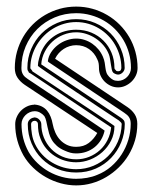

<svg xmlns="http://www.w3.org/2000/svg" viewBox="-20 -562 455 582"><path d="M26.1 -185.8Q26.1 -197 30.8 -207.5Q35.4 -218 43.2 -226.1Q51 -234.1 61.3 -239.1Q71.5 -244.1 83 -244.6V-245.1Q96.2 -244.4 106.1 -239.5Q116 -234.6 122.7 -226.6Q129.4 -218.5 133.5 -208.1Q137.7 -197.8 139.6 -186.5Q142.1 -173.1 147.6 -160.5Q153.1 -147.9 161.9 -138.3Q170.7 -128.7 182.9 -122.8Q195.1 -116.9 210.9 -116.9Q233.4 -116.9 248.9 -128.5Q264.4 -140.1 274.9 -158.9L54.9 -304.9Q41.5 -314 33.2 -326.3Q24.9 -338.6 24.9 -356Q24.9 -381.6 31.5 -405.4Q38.1 -429.2 50.2 -450Q62.3 -470.7 79.2 -487.7Q96.2 -504.6 116.9 -516.7Q137.7 -528.8 161.4 -535.4Q185.1 -542 210.9 -542Q236.6 -542 260.4 -535.3Q284.2 -528.6 304.9 -516.5Q325.7 -504.4 342.7 -487.3Q359.6 -470.2 371.7 -449.6Q383.8 -429 390.4 -405.2Q397 -381.3 397 -356Q397 -344.2 392.1 -333.6Q387.2 -323 379 -314.9Q370.8 -306.9 360.2 -302Q349.6 -297.1 337.9 -297.1Q325.9 -297.1 315.4 -302Q304.9 -306.9 297 -314.9Q289.1 -323 284.5 -333.6Q280 -344.2 280 -356Q280 -362.8 279.1 -369.4Q278.1 -376 274.9 -382.1Q266.6 -401.6 249.8 -413.3Q232.9 -425 210.9 -425Q200.9 -425 191.3 -422.1Q181.6 -419.2 173.3 -413.8Q165 -408.4 158.2 -400.9Q151.4 -393.3 147 -384L366.2 -237.5Q379.6 -228.5 387.9 -216.2Q396.2 -203.9 396.2 -186.5Q396.2 -160.6 389.3 -136.8Q382.3 -113 369.9 -92.3Q357.4 -71.5 340.1 -54.6Q322.8 -37.6 302.2 -25.4Q281.7 -13.2 258.5 -6.6Q235.4 0 210.9 0Q187.3 0 163.8 -6.5Q140.4 -12.9 119.4 -24.8Q98.4 -36.6 80.7 -53.5Q63 -70.3 51 -91.1Q39.1 -112.5 32.6 -136.2Q26.1 -159.9 26.1 -185.8ZM356.2 -220.5Q355.7 -220.7 354.9 -221.3Q354 -221.9 351 -224Q347.9 -226.1 341.9 -230.1Q335.9 -234.1 325.2 -241.2Q314.5 -248.3 298.3 -259.2Q282.2 -270 258.8 -285.6Q235.4 -301.3 203.9 -322.4Q172.4 -343.5 131.1 -371.1Q129.4 -371.8 127.9 -373.2Q126.5 -374.5 125 -376Q126.7 -390.9 135 -403.6Q143.3 -416.3 155.3 -425.5Q167.2 -434.8 181.8 -439.9Q196.3 -445.1 210.9 -445.1Q224.4 -445.1 236.8 -440.9Q249.3 -436.8 259.8 -429.4Q270.3 -422.1 278.6 -412Q286.9 -401.9 292 -389.9Q296.1 -380.1 297.4 -371.8Q298.6 -363.5 299.6 -356.1Q300.5 -348.6 302.7 -342Q304.9 -335.4 311 -329.1Q317.1 -323 323 -319.9Q328.9 -316.9 337.9 -316.9Q345.7 -316.9 352.8 -320.1Q359.9 -323.2 365.2 -328.6Q370.6 -334 373.8 -341.1Q377 -348.1 377 -356Q377 -379.2 371.1 -400.5Q365.2 -421.9 354.4 -440.3Q343.5 -458.7 328.4 -473.9Q313.2 -489 294.8 -499.6Q276.4 -510.3 255.1 -516.1Q233.9 -522 210.9 -522Q176 -522 145.8 -509.2Q115.5 -496.3 93 -473.9Q70.6 -451.4 57.7 -421.1Q44.9 -390.9 44.9 -356Q44.9 -349.6 46.1 -344.8Q47.4 -340.1 49.8 -336.1Q52.2 -332 56 -328.7Q59.8 -325.4 64.9 -322Q107.7 -293.5 140.3 -271.7Q172.9 -250 197.1 -233.8Q221.4 -217.5 238 -206.3Q254.6 -195.1 265.6 -187.7Q276.6 -180.4 282.7 -176.1Q288.8 -171.9 291.9 -169.8Q294.9 -167.7 295.8 -167Q296.6 -166.3 297.1 -166Q293.7 -150.6 286 -137.9Q278.3 -125.2 267.1 -116.1Q255.9 -106.9 241.6 -101.9Q227.3 -96.9 210.9 -96.9Q201.2 -96.9 193.2 -99.1Q185.3 -101.3 177 -105Q161.9 -111.3 152.3 -119.9Q142.8 -128.4 137.2 -137.9Q131.6 -147.5 128.8 -157.5Q126 -167.5 124 -177Q122.1 -186.5 120.2 -194.9Q118.4 -203.4 114.5 -210Q108.9 -216.6 101.3 -220.7Q93.8 -224.9 85.2 -224.9Q77.4 -224.9 70.1 -221.7Q62.7 -218.5 57.3 -213.1Q51.8 -207.8 48.5 -200.7Q45.2 -193.6 45.2 -185.8Q45.2 -163.8 50.5 -142.5Q55.9 -121.1 66.9 -101.1Q78.1 -82.3 93.9 -67.3Q109.6 -52.2 128.4 -41.7Q147.2 -31.2 168.2 -25.6Q189.2 -20 210.9 -20Q226.8 -20 243.8 -22.9Q260.7 -25.9 274.9 -32Q297.9 -41 316.7 -57.1Q335.4 -73.2 348.6 -93.8Q361.8 -114.3 369 -138.1Q376.2 -161.9 376.2 -186.5Q376.2 -192.9 375 -197.6Q373.8 -202.4 371.3 -206.4Q368.9 -210.4 365.1 -213.7Q361.3 -217 356.2 -220.5ZM64.2 -185.8Q64.2 -193.6 69.7 -199.1Q75.2 -204.6 82.8 -205.6L83 -206.1Q87.9 -206.1 91.6 -204.6Q95.2 -203.1 97.7 -200.7Q101.1 -197.8 103.1 -193.8Q105.2 -189.9 105.2 -185.8Q105.2 -164.3 113 -144.9Q120.8 -125.5 134.9 -110.8Q148.9 -96.2 168.3 -87.6Q187.7 -79.1 210.9 -79.1Q231.7 -79.1 250.1 -86.5Q268.6 -94 282.8 -106.9Q297.1 -119.9 306 -137.7Q314.9 -155.5 316.9 -176L73 -339.1Q70.8 -340.6 68.7 -341.4Q66.7 -342.3 65.9 -345.9Q63.7 -348.4 63.4 -350.7Q63 -353 63 -356Q63 -386.7 74.6 -413.7Q86.2 -440.7 106.2 -460.7Q126.2 -480.7 153.2 -492.3Q180.2 -503.9 210.9 -503.9Q241.7 -503.9 268.6 -492.3Q295.4 -480.7 315.2 -460.7Q335 -440.7 346.4 -413.7Q357.9 -386.7 357.9 -356Q357.9 -352.3 356.2 -348.6Q354.5 -345 351.7 -342.2Q348.9 -339.4 345.2 -337.6Q341.6 -335.9 337.9 -335.9Q334.2 -335.9 329.7 -337.9Q325.2 -339.8 323 -342Q320.3 -344.7 318.8 -351.6Q317.4 -358.4 316.2 -366.6Q314.9 -374.8 313.6 -383.1Q312.3 -391.4 310.1 -397Q304.4 -411.6 294.1 -424Q283.7 -436.3 270.5 -445.2Q257.3 -454.1 241.9 -459.1Q226.6 -464.1 210.9 -464.1Q190.4 -464.1 171.8 -456.5Q153.1 -449 138.8 -435.8Q124.5 -422.6 115.5 -404.9Q106.4 -387.2 105 -366.9L345 -206.1Q352.1 -201.4 355.1 -197.5Q358.2 -193.6 358.2 -186.5Q358.2 -157.2 347.3 -130.5Q336.4 -103.8 316.9 -83.4Q297.4 -63 270.4 -51Q243.4 -39.1 210.9 -39.1Q180.4 -39.1 153.7 -50Q127 -61 107.1 -80.7Q87.2 -100.3 75.7 -127.2Q64.2 -154.1 64.2 -185.8ZM340.1 -197Q337.2 -198.7 328.6 -204.5Q320.1 -210.2 307.5 -218.5Q294.9 -226.8 279.2 -237.3Q263.4 -247.8 246.2 -259.4Q229 -271 211.2 -282.8Q193.4 -294.7 176.6 -306Q159.9 -317.4 145.1 -327.3Q130.4 -337.2 119.4 -344.7Q108.4 -352.3 101.8 -356.9Q95.2 -361.6 95 -362.1V-365Q95 -368.7 95.9 -374Q96.9 -379.4 98.5 -385Q100.1 -390.6 101.8 -396Q103.5 -401.4 105 -405Q112.1 -421.1 122.9 -433.6Q133.8 -446 147.5 -454.6Q161.1 -463.1 177.2 -467.5Q193.4 -471.9 210.9 -471.9Q235.8 -471.9 257 -463.1Q278.1 -454.3 293.7 -438.7Q309.3 -423.1 318.1 -402Q326.9 -380.9 326.9 -356Q326.9 -353.8 328.2 -352.2Q329.6 -350.6 331.1 -349.1Q331.8 -347.4 333.7 -346.7Q335.7 -345.9 337.9 -345.9Q343 -345.9 345.9 -349.1Q346.7 -350.6 347.3 -352.5Q347.9 -354.5 347.9 -356Q347.9 -374.8 343 -392.3Q338.1 -409.9 329.3 -425.4Q320.6 -440.9 308 -453.7Q295.4 -466.6 280.3 -475.7Q265.1 -484.9 247.6 -490Q230 -495.1 210.9 -495.1Q192.1 -495.1 174.6 -490Q157 -484.9 141.6 -475.7Q126.2 -466.6 113.4 -453.7Q100.6 -440.9 91.4 -425.4Q82.3 -409.9 77.1 -392.3Q72 -374.8 72 -356Q72 -354.5 73.1 -353.1Q74.2 -351.8 75 -351.1L77.9 -346.9V-345.9Q80.8 -344 89.5 -338.3Q98.1 -332.5 111 -324.1Q123.8 -315.7 139.8 -305.1Q155.8 -294.4 173.2 -282.8Q190.7 -271.2 208.7 -259.3Q226.8 -247.3 243.9 -236.1Q261 -224.9 275.9 -214.8Q290.8 -204.8 302 -197.3Q313.2 -189.7 319.9 -185.1Q326.7 -180.4 326.9 -179.9Q326.9 -156 316.8 -135.9Q306.6 -115.7 290.3 -101.1Q273.9 -86.4 253.2 -78.2Q232.4 -70.1 210.9 -70.1Q193.6 -70.1 177 -75Q160.4 -79.8 146.1 -89Q131.8 -98.1 120.6 -111.3Q109.4 -124.5 103 -141.1Q98.4 -152.3 96.7 -163.1Q95 -173.8 95 -186Q95 -188.5 93.8 -190.9L93.3 -191.4Q93.3 -191.7 93.1 -191.7Q93 -191.7 93 -191.9Q89.8 -195.8 85.2 -195.8Q80.6 -195.8 77.4 -193Q74.2 -190.2 74.2 -185.8Q74.2 -170.7 76.8 -155.4Q79.3 -140.1 85.9 -126Q94.5 -107.9 107.8 -93.6Q121.1 -79.3 137.6 -69.5Q154.1 -59.6 172.7 -54.3Q191.4 -49.1 210.9 -49.1Q238.8 -49.1 263.7 -59.6Q288.6 -70.1 307.3 -88.5Q325.9 -106.9 337 -132Q348.1 -157 348.9 -185.8Q348.9 -189.2 345.9 -191.7Q343 -194.1 340.1 -197Z"/></svg>

Font: TafelwerkOT
Style: Regular
Weight: 400
Designer: Peter Wiegel
Foundry: Peter Wiegel, based on an original design named Oxford by Christine Lord, 1969
Version: Version 1.000